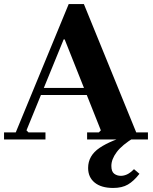

<svg xmlns="http://www.w3.org/2000/svg" viewBox="-20 -690 757 950"><path d="M0 0V-35H58L320 -670H395L654 -35H712V0H411V-35H469L479 -45L300 -495H295L111 -45L121 -35H205V0ZM169 -220V-255H495V-220ZM635 -25 645 -10Q584 27 557.5 62.5Q531 98 531 131Q531 159 545 169.5Q559 180 578 180Q593 180 608.5 173Q624 166 643 147L670 170Q642 206 613 223Q584 240 540 240Q481 240 448.5 213.5Q416 187 416 141Q416 80 473 41.5Q530 3 635 -25Z"/></svg>

Font: Brygada 1918
Style: Bold
Weight: 700
Designer: Mateusz Machalski | Borys Kosmynka | Przemek Hoffer
Foundry: NIEPODLEGLA 2018
Version: Version 3.006